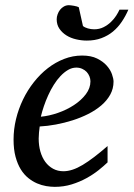

<svg xmlns="http://www.w3.org/2000/svg" viewBox="-20 -707 514 739"><path d="M328.1 -394Q328.1 -403.8 324.2 -413.3Q320.3 -422.9 313.5 -430.2Q306.6 -437.5 296.4 -442.1Q286.1 -446.8 273.9 -446.8Q257.3 -446.8 242.2 -438Q227.1 -429.2 213.1 -414.6Q199.2 -399.9 187.3 -380.9Q175.3 -361.8 165.8 -340.8Q156.2 -319.8 148.9 -298.3Q141.6 -276.9 137.2 -257.8Q168.9 -260.7 202.9 -272.5Q236.8 -284.2 264.6 -302.5Q292.5 -320.8 310.3 -344.2Q328.1 -367.7 328.1 -394ZM417 -393.1Q417 -365.7 404.3 -342.8Q391.6 -319.8 369.9 -301.3Q348.1 -282.7 319.6 -268.3Q291 -253.9 259.5 -243.9Q228 -233.9 195.3 -227.8Q162.6 -221.7 132.8 -220.2Q131.3 -210.4 130.1 -196.8Q128.9 -183.1 128.9 -173.8Q128.9 -146.5 135.5 -123.5Q142.1 -100.6 154.5 -83.7Q167 -66.9 184.6 -57.4Q202.1 -47.9 224.1 -47.9Q257.8 -47.9 298.3 -72.3Q338.9 -96.7 394 -145V-82Q379.9 -68.4 359.4 -52Q338.9 -35.6 312.7 -21.2Q286.6 -6.8 255.9 2.7Q225.1 12.2 190.9 12.2Q175.8 12.2 158 9.3Q140.1 6.3 122.6 -1.2Q105 -8.8 88.6 -22Q72.3 -35.2 59.8 -55.4Q47.4 -75.7 39.8 -103.8Q32.2 -131.8 32.2 -169.9Q32.2 -209.5 41.7 -248.8Q51.3 -288.1 68.6 -324Q85.9 -359.9 110.4 -390.9Q134.8 -421.9 164.1 -444.6Q193.4 -467.3 226.8 -480.2Q260.3 -493.2 295.9 -493.2Q330.6 -493.2 353.8 -481.7Q377 -470.2 391.1 -454.1Q405.3 -438 411.1 -420.9Q417 -403.8 417 -393.1ZM474.1 -669.9Q463.4 -645 448.7 -623.3Q434.1 -601.6 414.6 -585.4Q395 -569.3 370.1 -560.1Q345.2 -550.8 314 -550.8Q293.5 -550.8 272.7 -555.7Q252 -560.5 235.6 -570.8Q219.2 -581.1 208.7 -596.4Q198.2 -611.8 198.2 -632.8Q198.2 -642.1 201.7 -651.9Q205.1 -661.6 211.2 -669.4Q217.3 -677.2 226.1 -682.1Q234.9 -687 245.1 -687Q248.5 -687 253.9 -686.3Q259.3 -685.5 265.1 -684.6Q271 -683.6 275.9 -682.1Q280.8 -680.7 283.2 -679.2L299.3 -606.9Q306.2 -601.1 318.1 -597.7Q330.1 -594.2 342.3 -594.2Q362.3 -594.2 378.4 -602.3Q394.5 -610.4 406.7 -622.1Q418.9 -633.8 427.2 -646.7Q435.5 -659.7 439.9 -669.9Z"/></svg>

Font: Charis SIL
Style: Italic
Weight: 400
Italic angle: -11°
Foundry: SIL International
Version: Version 4.112